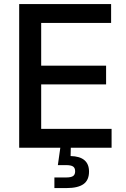

<svg xmlns="http://www.w3.org/2000/svg" viewBox="-20 -748 640 972"><path d="M77.1 0V-727.5H542.5V-631.8H188.5V-415.5H517.1V-320.8H188.5V-95.7H544.9V0ZM255.4 204.1V150.4H314.5Q339.4 150.4 349.9 143.3Q360.4 136.2 360.4 119.1Q360.4 102.1 349.9 95Q339.4 87.9 314.5 87.9H272.9L288.6 -22.9H338.4V0L337.4 42Q383.8 43 407.2 62.7Q430.7 82.5 430.7 120.6Q430.7 164.1 402.6 184.1Q374.5 204.1 316.9 204.1Z"/></svg>

Font: Inter 18pt Medium
Style: Regular
Weight: 500
Designer: Rasmus Andersson
Foundry: rsms
Version: Version 4.001;git-66647c0bb